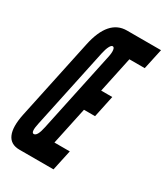

<svg xmlns="http://www.w3.org/2000/svg" viewBox="-186 -817 782 899"><g transform="rotate(30 204.5 -367.5)"><path d="M71 0H255L279 -111H196L239 -313H299L324 -431H264L305 -624H388L412 -735H228Q128 -735 96 -584L4 -151Q-11.5 -77 5.5 -38.5Q22.5 0 71 0ZM92 -97Q75 -97 87 -151L179 -584Q184.5 -609 192 -623.5Q199.5 -638 207 -638Q215.5 -638 217.5 -623.2Q219.5 -608.5 214 -584L122 -151Q111 -97 92 -97Z"/></g></svg>

Font: League Gothic Condensed Italic
Style: Regular
Weight: 400
Width: 3
Designer: The League of Moveable Type
Version: Version 1.600; ttfautohint (v1.8.3)